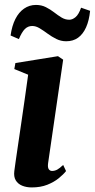

<svg xmlns="http://www.w3.org/2000/svg" viewBox="-20 -768 394 798"><path d="M112 11Q90 11 72.2 3.8Q54.5 -3.5 45.5 -18.5Q36.5 -33.5 39.5 -57Q41 -69 45 -97.2Q49 -125.5 55 -165.8Q61 -206 68 -254Q75 -302 82.5 -354Q90 -406 97 -457.5L39.5 -481L44 -506L221 -534.5L242.5 -520L180 -90.5Q177.5 -72.5 182.5 -65Q187.5 -57.5 196.5 -57.5Q207.5 -57.5 217.8 -63Q228 -68.5 242.5 -82.5L254.5 -57Q244 -43.5 224.5 -27.5Q205 -11.5 176.8 -0.2Q148.5 11 112 11ZM24 -620.5Q29.5 -660.5 43.8 -688.8Q58 -717 80 -732.2Q102 -747.5 129.5 -747.5Q152.5 -747.5 170.8 -738.2Q189 -729 204.8 -716.8Q220.5 -704.5 235.8 -695.2Q251 -686 268 -686Q281 -686 294 -696.8Q307 -707.5 317 -736L354.5 -723Q350.5 -683 337.8 -654.5Q325 -626 304.5 -611.2Q284 -596.5 255 -596.5Q233.5 -596.5 214.2 -606Q195 -615.5 177.8 -628.2Q160.5 -641 144.8 -650.5Q129 -660 114 -660Q96 -660 83.2 -647.2Q70.5 -634.5 58.5 -605.5Z"/></svg>

Font: Merriweather 96pt
Style: Bold Italic
Weight: 700
Italic angle: -7.8°
Version: Version 2.101